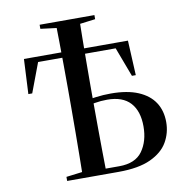

<svg xmlns="http://www.w3.org/2000/svg" viewBox="-81 -804 840 880"><g transform="rotate(-10 339.0 -363.5)"><path d="M55 -423 63 -585H547L555 -423H537L481 -572L510 -560H101L129 -572L73 -423ZM291 0V-25H408Q483 -25 516 -71Q549 -117 549 -186Q549 -257 513.5 -296Q478 -335 406 -335Q376 -335 348 -330Q320 -325 291 -319V-345Q323 -351 357.5 -355.5Q392 -360 427 -360Q504 -360 554.5 -338.5Q605 -317 630 -278.5Q655 -240 655 -187Q655 -137 630.5 -94.5Q606 -52 550 -26Q494 0 400 0ZM235 0Q236 -48 236.5 -101.5Q237 -155 237.5 -212Q238 -269 238 -329V-418Q238 -474 237.5 -528Q237 -582 236.5 -632.5Q236 -683 235 -727H345Q344 -683 343.5 -632.5Q343 -582 342.5 -528Q342 -474 342 -418V-329Q342 -269 342.5 -212Q343 -155 343.5 -101.5Q344 -48 345 0ZM161 -708V-727H416V-708L314 -695H265ZM161 0V-19L265 -32H314L316 0Z"/></g></svg>

Font: Source Serif 4 60pt SemiBold
Style: Regular
Weight: 600
Version: Version 4.004;hotconv 1.0.116;makeotfexe 2.5.65601